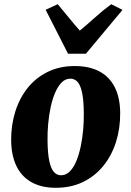

<svg xmlns="http://www.w3.org/2000/svg" viewBox="-20 -879 624 913"><path d="M335.5 -565Q404.5 -565 452.5 -539.5Q500.5 -514 525.8 -464Q551 -414 551.5 -342Q552 -269 531.8 -204.5Q511.5 -140 472 -91Q432.5 -42 375.5 -14Q318.5 14 245.5 14Q178 14 130.8 -12Q83.5 -38 58.8 -88.2Q34 -138.5 33 -210.5Q32.5 -284.5 52.8 -348.8Q73 -413 112 -461.5Q151 -510 207.5 -537.5Q264 -565 335.5 -565ZM315 -505Q290.5 -505 272.5 -486.2Q254.5 -467.5 241.5 -436.5Q228.5 -405.5 220.5 -367.2Q212.5 -329 209 -289Q205.5 -249 206 -213Q206.5 -148 214.8 -111.5Q223 -75 237.2 -60.2Q251.5 -45.5 269.5 -45.5Q294 -45.5 312.2 -64Q330.5 -82.5 343.2 -113.8Q356 -145 364 -183.5Q372 -222 375.5 -262.2Q379 -302.5 378.5 -339Q378 -405 369.8 -441Q361.5 -477 347.5 -491Q333.5 -505 315 -505ZM303.5 -623.5 197 -832.5 254.5 -859Q279.5 -829.5 305.8 -797Q332 -764.5 359.5 -733.5Q397 -764.5 433 -797Q469 -829.5 509 -859L562.5 -832L388.5 -623.5Z"/></svg>

Font: Merriweather 28pt Black
Style: Italic
Weight: 900
Italic angle: -7.8°
Version: Version 2.101